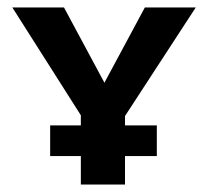

<svg xmlns="http://www.w3.org/2000/svg" viewBox="-20 -493 556 513"><path d="M314 -158H399V-76H314V0H196V-76H114V-158H196V-185L13 -473H151L259 -272L367 -473H503L314 -183Z"/></svg>

Font: Ysabeau SC
Style: Bold
Weight: 700
Designer: Christian Thalmann (Catharsis Fonts)
Version: Version 0.003